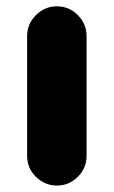

<svg xmlns="http://www.w3.org/2000/svg" viewBox="-20 -573 356 601"><path d="M64.9 -85V-460Q64.9 -498 92.5 -525.6Q120.1 -553.2 158.2 -553.2Q196.3 -553.2 223.6 -525.6Q251 -498 251 -460V-85Q251 -46.9 223.6 -19.5Q196.3 7.8 158.2 7.8Q120.1 7.8 92.5 -19.5Q64.9 -46.9 64.9 -85Z"/></svg>

Font: Jellee Roman
Style: Bold
Weight: 700
Designer: Alfredo Marco Pradil
Foundry: Alfredo Marco Pradil and JAM Design
Version: Version 1.000